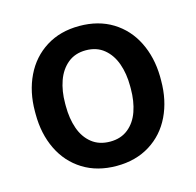

<svg xmlns="http://www.w3.org/2000/svg" viewBox="-86 -627 740 726"><g transform="rotate(-15 284.5 -264.0)"><path d="M39.1 -269Q39.1 -345.7 68.6 -407Q98.1 -468.3 153.6 -503.2Q209 -538.1 284.2 -538.1Q358.9 -538.1 414.1 -504.2Q469.2 -470.2 499 -410.4Q528.8 -350.6 530.3 -275.4V-258.8Q530.3 -181.6 501 -120.6Q471.7 -59.6 416 -24.9Q360.4 9.8 285.2 9.8Q209.5 9.8 153.8 -24.9Q98.1 -59.6 68.6 -120.6Q39.1 -181.6 39.1 -258.8ZM157.2 -258.8Q157.2 -209.5 170.9 -170.4Q184.6 -131.3 213.4 -108.4Q242.2 -85.4 285.2 -85.4Q327.1 -85.4 355.7 -108.4Q384.3 -131.3 397.9 -170.4Q411.6 -209.5 411.6 -258.8V-269Q411.6 -317.4 397.7 -356.7Q383.8 -396 355.2 -419.4Q326.7 -442.9 284.2 -442.9Q242.2 -442.9 213.6 -419.4Q185.1 -396 171.1 -356.7Q157.2 -317.4 157.2 -269Z"/></g></svg>

Font: Mardoto Medium
Style: Regular
Weight: 500
Designer: Christian Robertson, Vahan Hovhannisyan
Foundry: Google
Version: Version 1.000